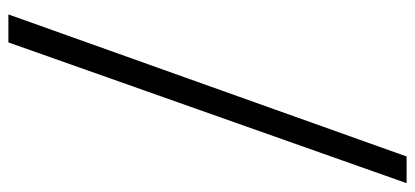

<svg xmlns="http://www.w3.org/2000/svg" viewBox="-308 -508 965 446"><g transform="rotate(-90 174.0 -285.5)"><path d="M363 -748 33 177H-29L298 -748Z"/></g></svg>

Font: Tiro Telugu
Style: Regular
Weight: 400
Designer: Telugu: John Hudson & Fiona Ross. Latin: John Hudson.
Foundry: Tiro Typeworks Ltd.
Version: Version 1.52